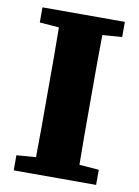

<svg xmlns="http://www.w3.org/2000/svg" viewBox="-77 -710 550 762"><g transform="rotate(10 198.0 -328.5)"><path d="M32 -596V-657H364V-596L285 -590Q284 -532 284 -472.5Q284 -413 284 -353V-305Q284 -245 284 -185.5Q284 -126 285 -67L364 -61V0H32V-61L110 -67Q111 -126 111 -185.5Q111 -245 111 -304V-353Q111 -412 111 -471.5Q111 -531 110 -590Z"/></g></svg>

Font: Source Serif 4 SmText
Style: Bold
Weight: 700
Designer: Frank Grießhammer
Foundry: Adobe
Version: Version 4.005;hotconv 1.1.0;makeotfexe 2.6.0